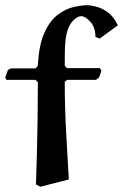

<svg xmlns="http://www.w3.org/2000/svg" viewBox="-26 -706 472 736"><path d="M222.2 -392.1Q222.2 -297.9 227.5 -199.5Q232.9 -101.1 237.8 -18.1L128.9 9.8L111.8 1Q113.8 -50.8 115.5 -117.4Q117.2 -184.1 118.2 -255.1Q119.1 -326.2 119.1 -391.1L109.9 -399.9H-1L-5.9 -408.2L3.9 -437L15.1 -443.8H110.8L119.1 -454.1Q123 -534.2 144.5 -581.1Q166 -627.9 196.5 -650.4Q227.1 -672.9 257.6 -679.4Q288.1 -686 309.1 -686Q318.8 -686 339.8 -681.4Q360.8 -676.8 385 -660.4Q409.2 -644 425.8 -608.9L356 -558.1L339.8 -564.9Q339.8 -601.1 320.3 -622.6Q300.8 -644 285.2 -644Q270 -644 252.4 -625Q234.9 -606 228 -570.8Q224.1 -549.8 223.1 -525.4Q222.2 -501 222.2 -454.1L231 -444.8H356.9L362.8 -435.1L354 -409.2L341.8 -399.9H231Z"/></svg>

Font: Aref Ruqaa
Style: Bold
Weight: 700
Designer: Abdullah Aref
Version: Version 1.002